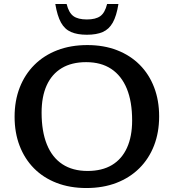

<svg xmlns="http://www.w3.org/2000/svg" viewBox="-20 -936 875 967"><path d="M420 -709Q503 -709 569.8 -683Q636.5 -657 683.8 -609.5Q731 -562 756.2 -496.2Q781.5 -430.5 781.5 -350Q781.5 -269 755.8 -202.8Q730 -136.5 682 -88.8Q634 -41 566.5 -15Q499 11 415 11Q332 11 265.2 -14.8Q198.5 -40.5 151.2 -88.2Q104 -136 78.8 -201.8Q53.5 -267.5 53.5 -348Q53.5 -428.5 79.2 -494.8Q105 -561 153 -609Q201 -657 268.5 -683Q336 -709 420 -709ZM421 -75Q494 -75 543.8 -104.8Q593.5 -134.5 619.5 -191.5Q645.5 -248.5 645.5 -329.5Q645.5 -424 618.8 -489.2Q592 -554.5 540.5 -588.8Q489 -623 414 -623Q341 -623 291 -593Q241 -563 215.2 -506.2Q189.5 -449.5 189.5 -368.5Q189.5 -274.5 216 -208.8Q242.5 -143 294.2 -109Q346 -75 421 -75ZM417.5 -838Q462 -838 485.2 -854.8Q508.5 -871.5 519.5 -916H576.5Q567 -856 548 -822.2Q529 -788.5 497.5 -774.8Q466 -761 417.5 -761Q369.5 -761 337.8 -774.8Q306 -788.5 287.2 -822.2Q268.5 -856 258.5 -916H315.5Q326.5 -871.5 349.8 -854.8Q373 -838 417.5 -838Z"/></svg>

Font: Newsreader 9pt Medium
Style: Regular
Weight: 500
Designer: Hugues Gentile
Foundry: Production Type
Version: Version 1.003